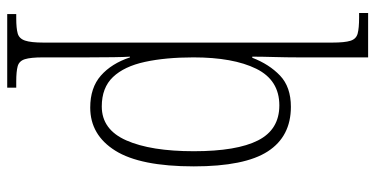

<svg xmlns="http://www.w3.org/2000/svg" viewBox="-274 -526 1040 532"><g transform="rotate(90 246.0 -260.0)"><path d="M19 240V215H31Q58 215 72.5 211Q87 207 92.5 190.5Q98 174 98 140V-661Q98 -695 93 -711Q88 -727 73 -731Q58 -735 29 -735H16V-760H139V-566Q139 -534 138 -499.5Q137 -465 137 -439H140Q158 -486 189.5 -516Q221 -546 276 -546Q358 -546 399.5 -482Q441 -418 441 -277Q441 -129 397.5 -59.5Q354 10 278 10Q223 10 189.5 -19.5Q156 -49 139 -100H137Q138 -86 138.5 -54Q139 -22 139 18V141Q139 175 144 191Q149 207 163.5 211Q178 215 206 215H223V240ZM275 -22Q339 -22 369 -90Q399 -158 399 -277Q399 -396 369 -455Q339 -514 272 -514Q202 -514 170.5 -450Q139 -386 139 -276Q139 -199 151.5 -141.5Q164 -84 193.5 -53Q223 -22 275 -22Z"/></g></svg>

Font: Noto Serif Lao Condensed ExtraLight
Style: Regular
Weight: 200
Width: 3
Designer: Monotype Design Team
Foundry: Monotype Imaging Inc.
Version: Version 2.003; ttfautohint (v1.8.4.7-5d5b)